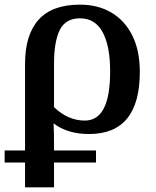

<svg xmlns="http://www.w3.org/2000/svg" viewBox="-23 -568 673 828"><path d="M85 133H-3V81H85V-293Q85 -418 143.5 -483Q202 -548 322 -548Q399 -548 457 -514Q515 -480 547.5 -415Q580 -350 580 -258Q580 10 361 10Q268 10 208 -36Q210 0 210 49V81H391V133H210V240H85ZM452 -259Q452 -370 419.5 -429.5Q387 -489 322 -489Q260 -489 235 -439Q210 -389 210 -293V-106Q270 -48 343 -48Q452 -48 452 -259Z"/></svg>

Font: Noto Serif SemiBold
Style: Regular
Weight: 600
Designer: Monotype Design Team
Foundry: Monotype Imaging Inc.
Version: Version 1.001